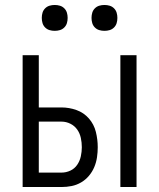

<svg xmlns="http://www.w3.org/2000/svg" viewBox="-20 -752 640 772"><path d="M464 0V-530H529V0ZM71 0V-530H136V-320H227Q258 -320 287.5 -309.5Q317 -299 337.5 -275.5Q358 -252 365.5 -221.5Q373 -191 373 -160Q373 -140 370 -119.5Q367 -99 359 -80Q351 -61 337.5 -45Q324 -29 306 -18.5Q288 -8 268 -4Q248 0 227 0ZM227 -58Q246 -58 263 -66Q280 -74 290.5 -89.5Q301 -105 305 -123.5Q309 -142 309 -160Q309 -179 305 -197.5Q301 -216 290.5 -231Q280 -246 263 -254.5Q246 -263 227 -263H136V-58ZM400 -628Q389 -628 379 -631Q369 -634 361.5 -641.5Q354 -649 351 -659Q348 -669 348 -680Q348 -691 351 -701Q354 -711 361.5 -718.5Q369 -726 379 -729Q389 -732 400 -732Q411 -732 421 -729Q431 -726 438.5 -718.5Q446 -711 449 -701Q452 -691 452 -680Q452 -669 449 -659Q446 -649 438.5 -641.5Q431 -634 421 -631Q411 -628 400 -628ZM200 -628Q189 -628 179 -631Q169 -634 161.5 -641.5Q154 -649 151 -659Q148 -669 148 -680Q148 -691 151 -701Q154 -711 161.5 -718.5Q169 -726 179 -729Q189 -732 200 -732Q211 -732 221 -729Q231 -726 238.5 -718.5Q246 -711 249 -701Q252 -691 252 -680Q252 -669 249 -659Q246 -649 238.5 -641.5Q231 -634 221 -631Q211 -628 200 -628Z"/></svg>

Font: Iosevka Curly Light Extended
Style: Regular
Weight: 300
Width: 7
Monospace: yes
Designer: Belleve Invis
Foundry: Belleve Invis
Version: Version 11.1.0; ttfautohint (v1.8.3)